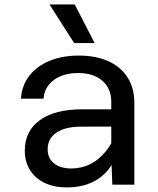

<svg xmlns="http://www.w3.org/2000/svg" viewBox="-20 -804 690 836"><path d="M469 0 464.5 -125V-360Q464.5 -418.5 426 -452.2Q387.5 -486 320.5 -486Q256 -486 215 -456.2Q174 -426.5 169.5 -374.5H71Q75.5 -433.5 108.5 -475.2Q141.5 -517 196.8 -539.5Q252 -562 323.5 -562Q397.5 -562 451.8 -537.5Q506 -513 535.5 -466.8Q565 -420.5 565 -355V0ZM270 12Q216 12 174.8 -7.5Q133.5 -27 110.8 -63.2Q88 -99.5 88 -148.5Q88 -233.5 153.5 -280.8Q219 -328 336.5 -328H478V-253L332.5 -252.5Q264.5 -252.5 226 -226.8Q187.5 -201 187.5 -153.5Q187.5 -115 215.2 -92.8Q243 -70.5 289.5 -70.5Q349.5 -70.5 396 -103.2Q442.5 -136 471.5 -193L483 -119Q456.5 -55.5 402.5 -21.8Q348.5 12 270 12ZM392 -616.5H303L195.5 -784.5H305.5Z"/></svg>

Font: Azeret Mono Thin
Style: Regular
Weight: 100
Designer: Martin Vácha
Foundry: Displaay
Version: Version 1.002